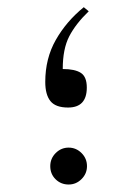

<svg xmlns="http://www.w3.org/2000/svg" viewBox="-20 -506 367 526"><path d="M223.1 -475.1Q187.5 -440.9 169.7 -406.5Q151.9 -372.1 151.9 -316.9Q185.1 -316.9 201.4 -306.4Q217.8 -295.9 217.8 -266.1Q217.8 -211.4 166.5 -211.4Q132.3 -211.4 118.2 -229Q104 -246.6 104 -281.7Q104 -345.7 132.8 -396.5Q161.6 -447.3 209.5 -486.3ZM117.7 -50.8Q117.7 -71.8 132.6 -86.7Q147.5 -101.6 168 -101.6Q188.5 -101.6 203.4 -86.7Q218.3 -71.8 218.3 -50.8Q218.3 -30.3 203.4 -15.4Q188.5 -0.5 168 -0.5Q147 -0.5 132.3 -14.9Q117.7 -29.3 117.7 -50.8Z"/></svg>

Font: Vazir Thin FD-WOL
Style: Thin-FD-WOL
Weight: 100
Designer: Saber Rastikerdar
Foundry: Saber Rastikerdar
Version: Version 30.1.0